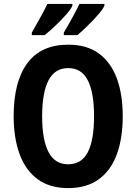

<svg xmlns="http://www.w3.org/2000/svg" viewBox="-20 -954 698 984"><path d="M609 -358Q609 -245 578.5 -162.5Q548 -80 486 -35Q424 10 329 10Q235 10 173 -35.5Q111 -81 80.5 -164Q50 -247 50 -359Q50 -535 120 -630Q190 -725 330 -725Q425 -725 486.5 -680Q548 -635 578.5 -553Q609 -471 609 -358ZM196 -358Q196 -238 228.5 -175Q261 -112 329 -112Q398 -112 430 -174Q462 -236 462 -358Q462 -480 430 -542.5Q398 -605 330 -605Q261 -605 228.5 -542Q196 -479 196 -358ZM515 -924Q506 -905 481.5 -877Q457 -849 428 -821Q399 -793 377 -774H307V-787Q331 -827 353.5 -868.5Q376 -910 387 -934H515ZM351 -924Q341 -904 317 -877Q293 -850 264 -822.5Q235 -795 209 -774H143V-787Q167 -828 189 -868.5Q211 -909 223 -934H351Z"/></svg>

Font: Noto Sans Sinhala UI Condensed
Style: Bold
Weight: 700
Width: 3
Designer: Jelle Bosma - Monotype Design Team
Foundry: Monotype Imaging Inc.
Version: Version 2.006; ttfautohint (v1.8.4.7-5d5b)